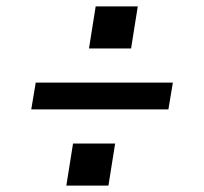

<svg xmlns="http://www.w3.org/2000/svg" viewBox="-20 -641 640 602"><path d="M391 -489H259L280 -621H412ZM78 -298 92 -382H522L508 -298ZM188 -59 209 -191H341L320 -59Z"/></svg>

Font: Iosevka SS04 Md Ex Obl
Style: Regular
Weight: 500
Width: 7
Italic angle: -9°
Monospace: yes
Designer: Belleve Invis
Foundry: Belleve Invis
Version: Version 19.0.0; ttfautohint (v1.8.4)